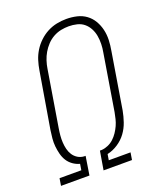

<svg xmlns="http://www.w3.org/2000/svg" viewBox="-138 -832 775 920"><g transform="rotate(-20 250.0 -371.5)"><path d="M13 0 19 -37H130L135 -68Q116 -73 100 -84.5Q84 -96 74 -112Q64 -128 59 -147.5Q54 -167 52 -187Q50 -207 52 -228Q54 -249 57 -269L105 -555Q109 -580 116.5 -604Q124 -628 137.5 -650Q151 -672 170.5 -690.5Q190 -709 213 -721Q236 -733 260.5 -738Q285 -743 310 -743Q337 -743 363 -737Q389 -731 409.5 -716Q430 -701 443 -679Q456 -657 462 -631.5Q468 -606 467 -579Q466 -552 461 -525L414 -238Q409 -211 399.5 -183Q390 -155 372.5 -131Q355 -107 329 -90Q303 -73 275 -67L270 -37H381L375 0H230L246 -95H255Q271 -96 287.5 -103Q304 -110 317 -122Q330 -134 340 -149Q350 -164 357 -179.5Q364 -195 368 -211.5Q372 -228 375 -244L422 -531Q426 -552 426.5 -573.5Q427 -595 423.5 -615Q420 -635 410.5 -653Q401 -671 386 -683.5Q371 -696 350.5 -701Q330 -706 309 -706Q289 -706 269 -702Q249 -698 230 -687.5Q211 -677 196 -661Q181 -645 170.5 -627Q160 -609 153.5 -589Q147 -569 144 -549L97 -263Q94 -245 92.5 -227.5Q91 -210 92 -192.5Q93 -175 97 -158.5Q101 -142 110 -128Q119 -114 133.5 -105Q148 -96 166 -95H173L158 0Z"/></g></svg>

Font: Iosevka SS04 XLt Obl
Style: Regular
Weight: 200
Italic angle: -9°
Monospace: yes
Designer: Belleve Invis
Foundry: Belleve Invis
Version: Version 19.0.0; ttfautohint (v1.8.4)